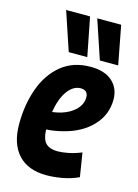

<svg xmlns="http://www.w3.org/2000/svg" viewBox="-120 -854 668 930"><g transform="rotate(15 213.5 -389.0)"><path d="M367 -23Q331 -6 288.5 2Q246 10 207 10Q115 10 65.5 -43.5Q16 -97 16 -196Q16 -294 45.5 -375.5Q75 -457 134 -505Q193 -553 280 -553Q351 -553 389 -518.5Q427 -484 427 -428Q427 -351 373.5 -295Q320 -239 231 -217Q188 -206 149 -204Q151 -154 171 -135Q191 -116 229 -116Q252 -116 282.5 -122Q313 -128 348 -142ZM260 -440Q223 -440 194.5 -401Q166 -362 155 -293Q178 -296 199 -302Q244 -316 270 -342.5Q296 -369 297 -403Q297 -440 260 -440ZM158 -594 93 -788H213L251 -594ZM314 -594 249 -788H369L406 -594Z"/></g></svg>

Font: Georama SemiCondensed
Style: Bold Italic
Weight: 700
Width: 4
Italic angle: -9°
Designer: Jean-Baptiste Levee
Foundry: Production Type
Version: Version 1.000